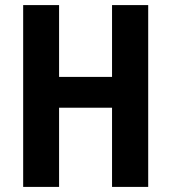

<svg xmlns="http://www.w3.org/2000/svg" viewBox="-20 -734 672 754"><path d="M562 0H420V-311H212V0H71V-714H212V-432H420V-714H562Z"/></svg>

Font: Noto Sans Lao Condensed
Style: Bold
Weight: 700
Width: 3
Designer: Monotype Design Team
Foundry: Monotype Imaging Inc.
Version: Version 2.003; ttfautohint (v1.8.4.7-5d5b)